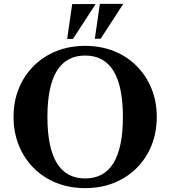

<svg xmlns="http://www.w3.org/2000/svg" viewBox="-20 -961 880 992"><path d="M420 11Q339.1 11 271.5 -16Q204 -43 154.5 -92.5Q105 -142 77.5 -209.5Q50 -277 50 -357Q50 -437 77.3 -504Q104.5 -571 154.3 -620.5Q204 -670 271.6 -697Q339.1 -724 420 -724Q500.9 -724 568.5 -697Q636 -670 685.5 -620.5Q735 -571 762.5 -504Q790 -437 790 -357Q790 -277 762.7 -209.5Q735.5 -142 685.7 -92.5Q636 -43 568.4 -16Q500.9 11 420 11ZM420 -39Q615 -39 615 -357Q615 -674 420 -674Q225 -674 225 -357Q225 -39 420 -39ZM327 -760 353 -940H474L357 -760ZM470 -761 496 -941H617L500 -761Z"/></svg>

Font: Baskervville SC
Style: Regular
Weight: 400
Designer: Alexis Faudot, Rémi Forte, Morgane Pierson, Rafael Ribas, Tanguy Vanlaeys, Rosalie Wagner, Thomas Huot-Marchand
Foundry: ANRT
Version: Version 1.100